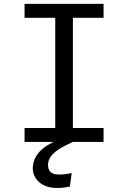

<svg xmlns="http://www.w3.org/2000/svg" viewBox="-20 -726 655 982"><path d="M509.7 -706.2V-634.9H352.8V-71.3H509.7V0H105.6V-71.3H262.6V-634.9H105.6V-706.2ZM339.5 -31.3 352.8 0Q300 23.6 272.6 43.3Q245.1 63.1 235.4 81.3Q225.6 99.5 225.6 117.4Q225.6 140.5 238.2 153.6Q250.8 166.7 283.1 166.7Q311.8 166.7 346.7 159.5L337.4 228.2Q322.1 231.3 307.4 233.3Q292.8 235.4 272.8 235.4Q214.4 235.4 181 206.2Q147.7 176.9 147.7 134.4Q147.7 80.5 193.1 39.2Q238.5 -2.1 339.5 -31.3Z"/></svg>

Font: FiraCode Nerd Font
Style: Regular
Weight: 400
Designer: Carrois Corporate, Edenspiekermann AG, Nikita Prokopov
Foundry: Carrois Corporate, Edenspiekermann AG, Nikita Prokopov
Version: Version 6.002;Nerd Fonts 2.2.2